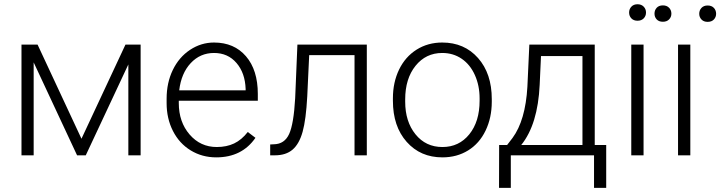

<svg xmlns="http://www.w3.org/2000/svg" viewBox="-20 -741 3436 916"><path d="M368.7 -79.1 578.6 -528.3H650.9V0H592.3V-433.6L389.2 0H347.7L140.6 -443.4V0H82.5V-528.3H159.2Z M1011.7 9.8Q944.3 9.8 889.9 -23.4Q835.4 -56.6 805.2 -116Q774.9 -175.3 774.9 -249V-270Q774.9 -346.2 804.4 -407.2Q834 -468.3 886.7 -503.2Q939.5 -538.1 1001 -538.1Q1097.2 -538.1 1153.6 -472.4Q1210 -406.7 1210 -293V-260.3H833V-249Q833 -159.2 884.5 -99.4Q936 -39.6 1014.2 -39.6Q1061 -39.6 1096.9 -56.6Q1132.8 -73.7 1162.1 -111.3L1198.7 -83.5Q1134.3 9.8 1011.7 9.8ZM1001 -488.3Q935.1 -488.3 889.9 -439.9Q844.7 -391.6 835 -310.1H1151.9V-316.4Q1149.4 -392.6 1108.4 -440.4Q1067.4 -488.3 1001 -488.3Z M1730 -528.3V0H1671.4V-478H1455.1L1445.8 -280.3Q1439.9 -170.4 1423.8 -112.5Q1407.7 -54.7 1376 -27.3Q1344.2 0 1291.5 0H1269V-51.8L1287.1 -52.7Q1337.4 -53.7 1359.4 -101.6Q1381.3 -149.4 1388.2 -272.5L1398.9 -528.3Z M1854.5 -272Q1854.5 -348.1 1884 -409.2Q1913.6 -470.2 1967.5 -504.2Q2021.5 -538.1 2089.8 -538.1Q2195.3 -538.1 2260.7 -464.1Q2326.2 -390.1 2326.2 -268.1V-255.9Q2326.2 -179.2 2296.6 -117.9Q2267.1 -56.6 2213.4 -23.4Q2159.7 9.8 2090.8 9.8Q1985.8 9.8 1920.2 -64.2Q1854.5 -138.2 1854.5 -260.3ZM1913.1 -255.9Q1913.1 -161.1 1962.2 -100.3Q2011.2 -39.6 2090.8 -39.6Q2169.9 -39.6 2219 -100.3Q2268.1 -161.1 2268.1 -260.7V-272Q2268.1 -332.5 2245.6 -382.8Q2223.1 -433.1 2182.6 -460.7Q2142.1 -488.3 2089.8 -488.3Q2011.7 -488.3 1962.4 -427Q1913.1 -365.7 1913.1 -266.6Z M2399.4 -49.3 2425.3 -83Q2486.8 -166.5 2496.1 -327.1L2505.4 -528.3H2817.4V-49.3H2872.1V155.3H2814V0H2417V155.3H2360.8L2361.3 -49.3ZM2466.8 -49.3H2758.8V-473.6H2561L2554.7 -336.4Q2545.9 -147.5 2466.8 -49.3Z M3050.3 0H2991.7V-528.3H3050.3ZM2981.4 -681.2Q2981.4 -697.8 2992.2 -709.2Q3002.9 -720.7 3021.5 -720.7Q3040 -720.7 3051 -709.2Q3062 -697.8 3062 -681.2Q3062 -664.6 3051 -653.3Q3040 -642.1 3021.5 -642.1Q3002.9 -642.1 2992.2 -653.3Q2981.4 -664.6 2981.4 -681.2Z M3273.4 0H3214.8V-528.3H3273.4ZM3102.5 -675.8Q3102.5 -692.4 3113 -703.9Q3123.5 -715.3 3142.6 -715.3Q3161.1 -715.3 3172.1 -703.9Q3183.1 -692.4 3183.1 -675.8Q3183.1 -659.7 3172.1 -648.4Q3161.1 -637.2 3142.6 -637.2Q3123.5 -637.2 3113 -648.4Q3102.5 -659.7 3102.5 -675.8ZM3315.9 -675.3Q3315.9 -691.9 3326.7 -703.4Q3337.4 -714.8 3356 -714.8Q3375 -714.8 3385.7 -703.4Q3396.5 -691.9 3396.5 -675.3Q3396.5 -659.2 3385.7 -647.9Q3375 -636.7 3356 -636.7Q3337.4 -636.7 3326.7 -647.9Q3315.9 -659.2 3315.9 -675.3Z"/></svg>

Font: RobotoInd Light
Style: Regular
Weight: 300
Designer: Google
Version: Version 2.001151; 2014